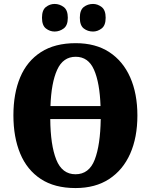

<svg xmlns="http://www.w3.org/2000/svg" viewBox="-20 -944 765 974"><path d="M363 10Q257 10 187 -36Q117 -82 82.5 -165Q48 -248 48 -359Q48 -470 82.5 -552Q117 -634 187.5 -679.5Q258 -725 364 -725Q465 -725 534.5 -679.5Q604 -634 640.5 -551.5Q677 -469 677 -358Q677 -247 640.5 -164.5Q604 -82 534 -36Q464 10 363 10ZM490 -406Q486 -524 457 -590Q428 -656 364 -656Q300 -656 270 -590Q240 -524 236 -406ZM363 -60Q432 -60 460.5 -134Q489 -208 491 -340H235Q236 -208 265.5 -134Q295 -60 363 -60ZM452 -784Q425 -784 405 -799.5Q385 -815 385 -854Q385 -893 405 -908.5Q425 -924 452 -924Q475 -924 495.5 -908.5Q516 -893 516 -854Q516 -815 495.5 -799.5Q475 -784 452 -784ZM257 -784Q233 -784 213 -799.5Q193 -815 193 -854Q193 -893 213 -908.5Q233 -924 257 -924Q282 -924 303 -908.5Q324 -893 324 -854Q324 -815 303 -799.5Q282 -784 257 -784Z"/></svg>

Font: Noto Serif Condensed Black
Style: Regular
Weight: 900
Width: 3
Designer: Monotype Design Team
Foundry: Monotype Imaging Inc.
Version: Version 2.015; ttfautohint (v1.8.4.7-5d5b)